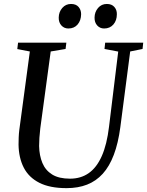

<svg xmlns="http://www.w3.org/2000/svg" viewBox="-20 -964 762 994"><path d="M654 -697.5 603 -306Q592 -222.5 569.2 -162.5Q546.5 -102.5 512 -64.5Q477.5 -26.5 430.8 -8.2Q384 10 324.5 10Q238 10 183.5 -17.8Q129 -45.5 103 -96.2Q77 -147 76 -215.5Q76 -233.5 76.8 -252.8Q77.5 -272 80 -292L134.5 -697.5L69.5 -710L73.5 -743H323.5L319.5 -710.5L242.5 -697.5L188.5 -299Q185.5 -273.5 184 -250.8Q182.5 -228 182.5 -208Q183.5 -158.5 199.5 -120.2Q215.5 -82 250.2 -60.5Q285 -39 342.5 -39Q398.5 -39 439.5 -67.8Q480.5 -96.5 507 -156.2Q533.5 -216 544.5 -308.5L592 -697L521 -710.5L524.5 -743H721.5L718 -710.5ZM334 -816.5Q312 -816.5 297.8 -832.2Q283.5 -848 284 -873Q284.5 -902.5 302.5 -923Q320.5 -943.5 347.5 -943.5Q373.5 -943.5 386.8 -928Q400 -912.5 400 -890.5Q399.5 -858 381.8 -837.2Q364 -816.5 334 -816.5ZM519 -816.5Q497.5 -816.5 483.2 -832.2Q469 -848 469.5 -873Q470 -902.5 487.8 -923Q505.5 -943.5 533 -943.5Q558.5 -943.5 572 -928Q585.5 -912.5 585 -890.5Q585 -858 567 -837.2Q549 -816.5 519 -816.5Z"/></svg>

Font: Merriweather 72pt
Style: Italic
Weight: 400
Italic angle: -7.8°
Version: Version 2.101